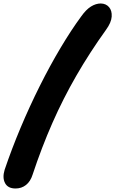

<svg xmlns="http://www.w3.org/2000/svg" viewBox="-69 -841 656 1093"><path d="M19.4 232Q-24 232 -40.2 201.4Q-56.4 170.8 -42.6 125.4Q-3 8.2 48 -113.2Q99 -234.6 157 -350.6Q215 -466.6 275.4 -568Q335.8 -669.4 393.2 -747.4Q421 -786.6 448.9 -803.9Q476.8 -821.2 505 -821.2Q534.6 -820.4 551.8 -800.4Q569 -780.4 566.8 -746.5Q564.6 -712.6 534.6 -671.4Q441.8 -542.2 366.1 -411.1Q290.4 -280 229.2 -140.9Q168 -1.8 116.6 153.2Q104.4 192 79 212Q53.6 232 19.4 232Z"/></svg>

Font: Shantell Sans Light
Style: Italic
Weight: 300
Italic angle: -11°
Designer: Stephen Nixon, Anya Danilova, Shantell Martin
Foundry: Arrow Type
Version: Version 1.008;[ac192a2d6]